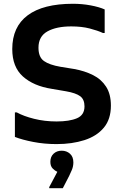

<svg xmlns="http://www.w3.org/2000/svg" viewBox="-20 -752 650 1018"><path d="M59 -156H69Q105 -136 161 -122Q217 -108 280 -108Q348 -108 388 -125Q428 -142 428 -188Q428 -225 405 -242Q382 -259 330 -268L254 -281Q158 -296 101.5 -346.5Q45 -397 45 -492Q45 -610 127 -671Q209 -732 367 -732Q415 -732 460.5 -723.5Q506 -715 535 -702V-577H526Q498 -590 455.5 -601Q413 -612 358 -612Q279 -612 231.5 -585.5Q184 -559 184 -499Q184 -449 213 -428.5Q242 -408 300 -398L374 -386Q429 -376 473 -354Q517 -332 542.5 -292.5Q568 -253 568 -192Q568 -120 530.5 -75Q493 -30 427.5 -9Q362 12 280 12Q215 12 156 0.5Q97 -11 59 -26ZM284 159Q272 154 259.5 141.5Q247 129 247 106Q247 79 264 63Q281 47 307 47Q333 47 351 63Q369 79 369 109Q369 130 361 149Q353 168 347 180L313 246H241V240Z"/></svg>

Font: Kufam SemiBold
Style: Regular
Weight: 600
Designer: Wael Morcos, Artur Schmal
Foundry: Original Type
Version: Version 1.300; ttfautohint (v1.8.3)